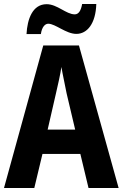

<svg xmlns="http://www.w3.org/2000/svg" viewBox="-20 -943 615 963"><path d="M113 -772H185C190 -808 206 -824 222 -824C258 -824 311 -773 363 -773C417 -773 460 -824 463 -923H392C386 -889 374 -871 355 -871C312 -871 267 -922 214 -922C143 -922 117 -847 113 -772ZM424 0H575L376 -715H197L0 0H152L193 -171H383ZM314 -475 357 -293H219L261 -476C270 -515 283 -571 288 -607C294 -570 306 -518 314 -475Z"/></svg>

Font: Noto Sans Myanmar Condensed
Style: Bold
Weight: 700
Width: 3
Designer: Monotype Design Team
Foundry: Monotype Imaging Inc.
Version: Version 2.107